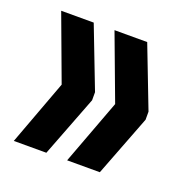

<svg xmlns="http://www.w3.org/2000/svg" viewBox="-83 -530 543 560"><g transform="rotate(20 188.0 -250.0)"><path d="M91 -250 16 -452H117L190 -262.5V-237.5L117 -48H16ZM257 -250 181.5 -452H283L356 -262.5V-237.5L283 -48H181.5Z"/></g></svg>

Font: Anek Tamil Condensed SemiBold
Style: Regular
Weight: 600
Width: 3
Designer: Aadarsh Rajan (Tamil), Yesha Goshar (Latin)
Foundry: Ek Type
Version: Version 1.003